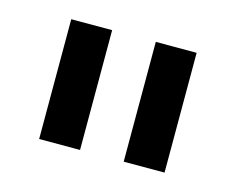

<svg xmlns="http://www.w3.org/2000/svg" viewBox="-51 -776 479 390"><g transform="rotate(15 189.0 -581.0)"><path d="M142.6 -455.1H56.6V-707H142.6ZM320.3 -455.1H234.4V-707H320.3Z"/></g></svg>

Font: Pretendard Std Medium
Style: Regular
Weight: 500
Designer: Base glyphs from Inter by Rasmus Andersson; Hangeul glyphs from Noto Sans CJK(Source Han Sans) by Jang Soo-young and Kan
Foundry: Kil Hyung-jin
Version: Version 1.309